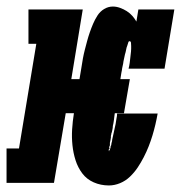

<svg xmlns="http://www.w3.org/2000/svg" viewBox="-49 -559 569 587"><path d="M285 -100Q285 -100 285 -100.5Q285 -101 285 -101Q285 -101 285 -101Q285 -101 285 -101Q285 -101 284.5 -101Q284 -101 284 -101Q284 -101 284 -101Q284 -101 284 -101Q284 -101 284.5 -101Q285 -101 285 -100ZM284 -99Q284 -99 284 -99Q284 -99 284 -99Q284 -99 284 -99Q284 -99 284 -99Q284 -99 284 -99Q284 -99 284 -99Q284 -99 284 -99Q284 -99 284 -99ZM284 -97Q284 -97 284 -97Q284 -97 284 -97Q284 -97 284 -97Q284 -97 284 -97Q284 -97 284 -97Q284 -97 284 -97Q284 -97 284 -97Q284 -97 284 -97Q284 -97 284 -97Q284 -97 284 -97Q284 -97 284 -97Q284 -97 284 -97ZM284 8Q259 8 237.5 -1.5Q216 -11 202.5 -29Q189 -47 182 -69Q175 -91 172.5 -115Q170 -139 171.5 -163.5Q173 -188 177 -213H152L116 0H-29V-105H9L62 -425H38V-530H204L169 -317H194L200 -353Q202 -367 204.5 -380.5Q207 -394 210.5 -407.5Q214 -421 217.5 -434Q221 -447 225.5 -460Q230 -473 235.5 -486Q241 -499 249 -511.5Q257 -524 269.5 -531.5Q282 -539 296 -539Q307 -539 318 -535Q329 -531 338.5 -525Q348 -519 355.5 -510.5Q363 -502 368 -493L374 -530H484L454 -349H344Q345 -353 346 -357.5Q347 -362 347.5 -366.5Q348 -371 348.5 -375Q349 -379 349.5 -383.5Q350 -388 350.5 -392.5Q351 -397 351.5 -401.5Q352 -406 352 -410Q352 -414 352 -418.5Q352 -423 351.5 -428Q351 -433 347 -433Q344 -433 343 -428.5Q342 -424 340.5 -420.5Q339 -417 338 -413.5Q337 -410 336.5 -406.5Q336 -403 335 -399.5Q334 -396 333 -392.5Q332 -389 331.5 -385.5Q331 -382 330 -378.5Q329 -375 328.5 -371.5Q328 -368 327.5 -364.5Q327 -361 326 -357.5Q325 -354 324.5 -350.5Q324 -347 323.5 -343.5Q323 -340 322 -336L319 -317H348L330 -213H302L301 -206Q300 -198 299 -190Q298 -182 296 -174Q296 -169 295 -164.5Q294 -160 293 -155Q292 -153 291.5 -151Q291 -149 291 -147Q290 -145 290 -142.5Q290 -140 290 -138Q290 -138 290 -138Q290 -138 290 -138Q290 -137 289.5 -135.5Q289 -134 289 -132Q289 -131 288.5 -129.5Q288 -128 288 -127Q288 -126 287.5 -125Q287 -124 287 -123Q287 -122 287 -121Q287 -120 287 -119Q287 -118 287 -117Q287 -116 287 -115Q287 -114 286.5 -113.5Q286 -113 286 -112Q286 -112 285.5 -111Q285 -110 285 -110Q285 -109 285 -108.5Q285 -108 285 -108Q285 -107 285 -107Q285 -107 285 -107Q286 -107 286 -106.5Q286 -106 286 -105Q286 -105 285.5 -104.5Q285 -104 285 -104Q284 -103 284 -103Q284 -103 284 -102Q284 -102 283.5 -101.5Q283 -101 283 -101Q283 -101 283 -101Q283 -101 283 -101Q283 -100 283 -99.5Q283 -99 284 -99Q284 -99 284 -99Q284 -99 284 -99Q284 -99 284 -99Q284 -99 284 -99Q284 -99 284 -99Q284 -99 284 -99Q284 -99 284 -99Q284 -99 284 -99Q284 -99 284 -99Q284 -99 284 -99Q284 -99 284 -98.5Q284 -98 284 -98Q284 -98 284 -98Q284 -98 284 -98Q284 -98 284 -98Q284 -98 284 -98Q284 -98 284 -98Q284 -98 284 -98Q284 -98 284 -98Q284 -98 284 -98Q284 -98 284 -97.5Q284 -97 284 -97Q284 -97 284 -97Q284 -97 284 -97Q284 -97 284 -97Q284 -97 284 -97Q284 -97 284 -97Q284 -97 284 -97Q284 -97 284 -97Q284 -97 284 -97Q284 -97 284 -97Q284 -97 284 -97Q284 -97 284 -97Q284 -97 284 -97Q284 -97 284 -97Q284 -97 284 -97Q284 -97 284 -97Q284 -97 284 -97Q285 -97 285 -97Q285 -97 285 -98Q285 -98 285 -98Q285 -98 285 -98Q285 -98 285 -98Q285 -98 285 -98Q285 -98 285 -98.5Q285 -99 285 -99Q285 -99 285 -99Q285 -99 285 -99Q285 -99 285 -99Q285 -99 285 -99Q285 -99 285 -99.5Q285 -100 285 -100Q285 -100 285 -100Q285 -100 285 -100Q285 -100 285 -100Q285 -100 285 -100Q285 -100 285 -100Q285 -100 285 -100Q285 -100 285 -100Q285 -100 285 -100Q286 -100 286 -100Q286 -100 286 -100Q286 -100 286 -100Q286 -100 286 -100Q286 -100 286 -100Q286 -100 286 -100Q286 -100 286 -100Q286 -100 286 -100Q286 -100 286.5 -100.5Q287 -101 287 -101Q287 -101 287 -101Q287 -101 287 -102Q287 -102 287 -102Q287 -102 287 -102Q287 -102 287 -102Q287 -102 287 -102Q287 -103 287.5 -103.5Q288 -104 288 -105Q288 -106 288.5 -106.5Q289 -107 289 -108Q289 -108 289 -108.5Q289 -109 289 -109Q289 -109 289 -109.5Q289 -110 289 -110Q289 -111 289.5 -112.5Q290 -114 291 -115Q291 -117 291.5 -118.5Q292 -120 292 -122Q293 -125 293.5 -127Q294 -129 294 -132Q296 -140 297.5 -148Q299 -156 301 -164Q303 -172 304.5 -180Q306 -188 307 -196Q308 -200 308.5 -204Q309 -208 309 -212H433Q430 -195 426 -178Q422 -161 417 -144.5Q412 -128 405.5 -111.5Q399 -95 390.5 -78.5Q382 -62 372 -47Q362 -32 348.5 -19Q335 -6 318 1Q301 8 284 8ZM284 -99Q284 -99 284 -99Q284 -99 284 -99Q284 -99 284 -99Q284 -99 284 -99Z"/></svg>

Font: Iosevka Curly Slab XBdObl
Style: Regular
Weight: 800
Italic angle: -9°
Monospace: yes
Designer: Belleve Invis
Foundry: Belleve Invis
Version: Version 11.1.0; ttfautohint (v1.8.3)